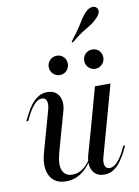

<svg xmlns="http://www.w3.org/2000/svg" viewBox="-89 -851 667 924"><g transform="rotate(-10 244.0 -389.5)"><path d="M171 -206.5 150 -130.6Q133.9 -74.2 146 -44Q158.1 -13.7 195.2 -13.7Q229.8 -13.7 259.3 -41.9Q288.7 -70.2 318.5 -131.5V-125.8Q285.5 -54 247.2 -20.6Q208.9 12.9 159.7 12.9Q103.2 12.9 80.6 -29Q58.1 -71 76.6 -140.3L95.2 -206.5ZM95.2 -206.5 131.5 -336.3Q140.3 -365.3 135.1 -382.7Q129.8 -400 112.1 -400Q94.4 -400 77.4 -383.1Q60.5 -366.1 43.5 -334.7L29 -304.8H19.4L37.1 -339.5Q46 -357.3 60.1 -377Q74.2 -396.8 94.8 -411.3Q115.3 -425.8 142.7 -425.8Q170.2 -425.8 186.3 -412.1Q202.4 -398.4 207.3 -373.8Q212.1 -349.2 202.4 -317.7L171 -206.5ZM316.9 -206.5 374.2 -413.7H450L392.7 -206.5ZM356.5 -76.6Q347.6 -48.4 352.8 -31Q358.1 -13.7 375.8 -13.7Q393.5 -13.7 410.5 -30.2Q427.4 -46.8 444.4 -78.2L458.9 -108.1H467.7L450.8 -73.4Q441.9 -56.5 427.8 -36.3Q413.7 -16.1 393.5 -1.6Q373.4 12.9 345.2 12.9Q318.5 12.9 302 -1.2Q285.5 -15.3 281 -39.9Q276.6 -64.5 285.5 -96L316.9 -206.5H392.7ZM391.1 -496Q371.8 -496 358.1 -509.7Q344.4 -523.4 344.4 -542.7Q344.4 -562.9 358.1 -576.6Q371.8 -590.3 391.1 -590.3Q411.3 -590.3 424.6 -577Q437.9 -563.7 437.9 -543.5Q437.9 -524.2 424.2 -510.1Q410.5 -496 391.1 -496ZM217.7 -496Q198.4 -496 184.7 -509.7Q171 -523.4 171 -542.7Q171 -562.9 184.7 -576.6Q198.4 -590.3 218.5 -590.3Q237.9 -590.3 251.2 -577Q264.5 -563.7 264.5 -543.5Q264.5 -524.2 251.2 -510.1Q237.9 -496 217.7 -496ZM305.6 -639.5 300.8 -644.4Q335.5 -687.9 356.9 -723Q378.2 -758.1 393.5 -773.4Q408.1 -787.9 423 -791.1Q437.9 -794.4 447.6 -784.7Q457.3 -775 453.6 -761.3Q450 -747.6 433.9 -732.3Q416.9 -713.7 381.9 -694Q346.8 -674.2 305.6 -639.5Z"/></g></svg>

Font: Playfair 144pt SemiCondensed
Style: Italic
Weight: 400
Width: 4
Italic angle: -15.6°
Designer: Claus Eggers Sørensen
Foundry: Claus Eggers Sørensen
Version: Version 2.203